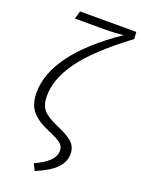

<svg xmlns="http://www.w3.org/2000/svg" viewBox="-173 -812 805 1094"><g transform="rotate(20 229.5 -264.5)"><path d="M163 167Q222 140 250.5 111.5Q279 83 279 50Q279 23 259 6Q239 -11 179 -36Q107 -66 73.5 -106.5Q40 -147 40 -218Q40 -452 396 -695Q357 -688 269 -688H101L115 -736H456L459 -694Q263 -547 182.5 -435.5Q102 -324 102 -219Q102 -164 127.5 -135Q153 -106 218 -78Q284 -50 313 -23.5Q342 3 342 47Q342 92 307 130.5Q272 169 183 207Z"/></g></svg>

Font: Fira Sans Light
Style: Italic
Weight: 300
Italic angle: -8°
Designer: bBox Type GmbH & Carrois Corporate GbR & Edenspiekermann AG
Foundry: bBox Type GmbH & Carrois Corporate GbR & Edenspiekermann AG
Version: Version 4.301